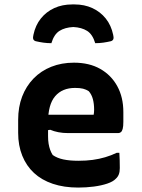

<svg xmlns="http://www.w3.org/2000/svg" viewBox="-20 -834 640 867"><path d="M314 -551Q383 -551 432.5 -523Q482 -495 509.5 -445Q537 -395 537 -328V-284Q537 -263 534 -252Q531 -241 525.5 -237Q520 -233 514 -233H288Q264 -233 243.5 -237Q223 -241 207 -248L176 -243L177 -316H403Q404 -321 404.5 -327Q405 -333 405 -339Q405 -365 399.5 -386Q394 -407 381 -422Q369 -430 355 -433.5Q341 -437 319 -437Q261 -437 229 -399.5Q197 -362 197 -282V-219Q197 -200 199.5 -185Q202 -170 206.5 -157.5Q211 -145 218 -134Q238 -120 266.5 -114Q295 -108 334 -108Q369 -108 398.5 -112Q428 -116 455 -124Q482 -132 507 -144H519Q520 -127 520.5 -109.5Q521 -92 521 -75Q521 -58 516.5 -46.5Q512 -35 503 -27Q491 -14 464.5 -5Q438 4 403.5 8.5Q369 13 333 13Q269 13 218.5 -4Q168 -21 133.5 -53Q99 -85 80.5 -131Q62 -177 62 -234V-293Q62 -351 80 -398Q98 -445 131.5 -479.5Q165 -514 211.5 -532.5Q258 -551 314 -551ZM311 -712Q273 -710 248.5 -694.5Q224 -679 212 -639Q193 -639 175.5 -641.5Q158 -644 141 -648Q132 -651 130 -658Q128 -665 131 -677Q140 -720 164.5 -750.5Q189 -781 225 -797.5Q261 -814 306 -814H317Q361 -814 397 -797.5Q433 -781 457.5 -750.5Q482 -720 491 -677Q494 -665 492 -658Q490 -651 481 -648Q464 -644 446.5 -641.5Q429 -639 410 -639Q398 -679 373.5 -694.5Q349 -710 311 -712Z"/></svg>

Font: Rec Mono Semicasual
Style: Bold
Weight: 700
Version: Version 1.085; ttfautohint (v1.8.4.7-5d5b)